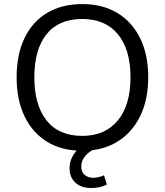

<svg xmlns="http://www.w3.org/2000/svg" viewBox="-20 -734 812 946"><path d="M61.9 -353Q61.9 -464.5 100.3 -545.3Q138.7 -626 211.2 -670Q283.8 -713.9 385.6 -713.9Q485.3 -713.9 558.2 -670Q631 -626 670.6 -545.3Q710.3 -464.5 710.3 -354Q710.3 -242.5 670.4 -161.2Q630.4 -80 557.6 -35.5Q484.8 8.9 385.6 8.9Q284.3 8.9 212 -35.5Q139.7 -80 100.8 -161.2Q61.9 -242.5 61.9 -353ZM149.2 -353Q149.2 -217 209.2 -140.8Q269.2 -64.5 385.6 -64.5Q497.9 -64.5 560.4 -140.5Q623 -216.5 623 -353Q623 -490 560.9 -565.2Q498.9 -640.5 385.6 -640.5Q269.2 -640.5 209.2 -565.2Q149.2 -490 149.2 -353ZM427.9 192.3Q380.3 192.3 351.5 165.9Q322.7 139.5 322.7 94.7Q322.7 54.8 348.3 19.6Q373.9 -15.6 418.3 -36.2L447.3 0Q431.3 6.5 416 18.8Q400.7 31.1 390.6 48.2Q380.4 65.3 380.4 86Q380.4 114.2 397.5 128Q414.5 141.8 438.6 141.8Q452.5 141.8 465.5 138.8Q478.5 135.8 492.5 129.7L506.4 175.3Q492.2 183.3 472.3 187.8Q452.3 192.3 427.9 192.3Z"/></svg>

Font: Mulish ExtraLight
Style: Regular
Weight: 200
Designer: Vernon Adams
Foundry: Vernon Adams
Version: Version 3.603